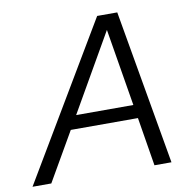

<svg xmlns="http://www.w3.org/2000/svg" viewBox="-123 -778 848 856"><g transform="rotate(-10 301.5 -350.0)"><path d="M-44 0 372 -700H463L585 0H508L472 -220H168L41 0ZM203 -281H462L404 -631Z"/></g></svg>

Font: Red Hat Text
Style: Italic
Weight: 400
Italic angle: -12°
Designer: Pentagram / MCKL
Foundry: Pentagram / MCKL
Version: Version 1.005; Red Hat Text Italic